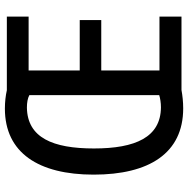

<svg xmlns="http://www.w3.org/2000/svg" viewBox="-12 -750 769 785"><g transform="rotate(-90 372.5 -357.5)"><path d="M321 -722C140 -722 51 -584 51 -359C51 -133 138 7 322 7C349 7 375 4 397 0H697V-90H477V-328H683V-416H477V-625H697V-714H396C374 -719 348 -722 321 -722ZM325 -632C345 -632 363 -629 376 -622V-91C363 -87 345 -84 326 -84C204 -85 158 -188 158 -358C158 -526 202 -630 325 -632Z"/></g></svg>

Font: Noto Sans Devanagari Condensed Medium
Style: Regular
Weight: 500
Width: 3
Designer: Jelle Bosma - Monotype Design Team
Foundry: Monotype Imaging Inc.
Version: Version 2.004